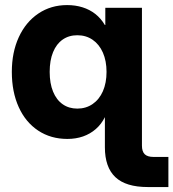

<svg xmlns="http://www.w3.org/2000/svg" viewBox="-20 -547 696 771"><path d="M27.5 -258.4Q27.5 -336.9 55.5 -397.8Q83.5 -458.6 134 -492.6Q184.5 -526.6 249.4 -526.6Q283 -526.6 311.5 -517.6Q340 -508.7 362.8 -490.9Q385.5 -473 401.1 -446.5H402.9V-515.6H550V0H402.9V-77H401.4Q387.1 -48.2 364.6 -28.7Q342.2 -9.2 313.4 0.9Q284.6 10.9 250.6 10.9Q183.9 10.9 133.3 -22.6Q82.6 -56.2 55.1 -117.1Q27.5 -178 27.5 -258.4ZM407.8 -258.4Q407.8 -302.4 393.2 -335.7Q378.5 -369 351.9 -387.3Q325.3 -405.5 290.5 -405.5Q256.7 -405.5 231.7 -388.1Q206.6 -370.7 193.1 -337.6Q179.5 -304.6 179.5 -258.4Q179.5 -212.2 193.1 -179.1Q206.6 -146 231.6 -128.5Q256.5 -110.9 290.5 -110.9Q325.3 -110.9 351.9 -129.2Q378.5 -147.4 393.2 -180.7Q407.8 -214.1 407.8 -258.4ZM573.4 204.1Q485.4 204.1 443.3 164.4Q401.2 124.7 401.2 44.3V-90.6H550V37.9Q550 61.3 561.1 72.3Q572.3 83.2 596.9 83.2H656.2V204.1Z"/></svg>

Font: Intratopia Thin
Style: Regular
Weight: 100
Designer: Rasmus Andersson
Foundry: rsms
Version: Version 3.000;Glyphs 3.2.3 (3260)